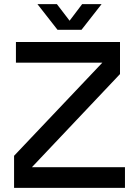

<svg xmlns="http://www.w3.org/2000/svg" viewBox="-20 -908 672 928"><path d="M48 0V-155L503 -635L514 -605H57V-705H560V-550L106 -70L97 -100H584V0ZM258 -764 161 -888H255L340 -777H293L377 -888H471L374 -764Z"/></svg>

Font: TikTok Sans 24pt Medium
Style: Regular
Weight: 500
Version: Version 4.000